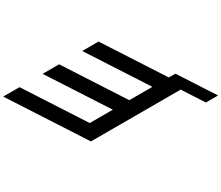

<svg xmlns="http://www.w3.org/2000/svg" viewBox="-535 -1066 1877 1628"><g transform="rotate(-30 403.5 -251.5)"><path d="M361.3 -142.3H135.2L-228.2 -703.3H-388L66.2 -2.1H944.9L1075.5 199.5H1194.7L973.8 -141.5H909.2L545.3 -703.3H385.5L748.9 -142.3H522.8L159.4 -703.3H-2.1Z"/></g></svg>

Font: Hussar
Style: BdOpOblSeven
Weight: 700
Foundry: Cannot Into Space Fonts
Version: Version 2.00